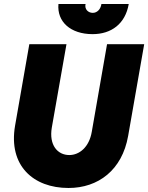

<svg xmlns="http://www.w3.org/2000/svg" viewBox="-20 -920 738 956"><path d="M321 16C469 16 588 -73 618 -243L698 -700H513L437 -264C424 -187 375 -148 325 -148C267 -148 223 -197 238 -285L311 -700H126L55 -294C21 -95 146 16 321 16ZM441 -750C534 -750 604 -801 621 -900H485C481 -873 463 -856 442 -856C419 -856 400 -874 406 -900H271C263 -812 331 -750 441 -750Z"/></svg>

Font: Fixel Text 20240404 ExtraBold
Style: Italic
Weight: 800
Width: 4
Italic angle: -10°
Designer: AlfaBravo + MacPaw
Foundry: Kyrylo Tkachov, Marchela Mozhyna, Serhii Makarenko, Maria Weinstein, Zakhar Kryvoshyya
Version: Version 1.211;Glyphs 3.2 (3225)